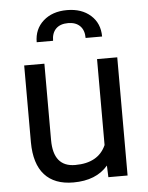

<svg xmlns="http://www.w3.org/2000/svg" viewBox="-54 -801 659 855"><g transform="rotate(-5 275.5 -373.5)"><path d="M394.5 -52.2Q341.8 9.8 239.7 9.8Q155.3 9.8 111.1 -39.3Q66.9 -88.4 66.4 -184.6V-528.3H156.7V-187Q156.7 -66.9 254.4 -66.9Q357.9 -66.9 392.1 -144V-528.3H482.4V0H396.5ZM349.6 -626.5Q349.6 -661.1 330.6 -680.2Q311.5 -699.2 277.3 -699.2Q242.2 -699.2 223.1 -680.2Q204.1 -661.1 204.1 -626.5H130.9Q130.9 -685.1 171.4 -721.2Q211.9 -757.3 277.3 -757.3Q342.8 -757.3 383.1 -721.4Q423.3 -685.5 423.3 -626.5Z"/></g></svg>

Font: Roboto
Style: Regular
Weight: 400
Designer: Google
Version: Version 2.001047; 2015